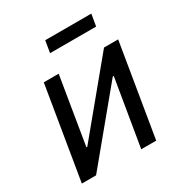

<svg xmlns="http://www.w3.org/2000/svg" viewBox="-169 -850 926 976"><g transform="rotate(-30 294.0 -362.0)"><path d="M467.3 0H379.4L444.8 -392.6H439L114.3 0H30.8L120.6 -542.5H208L143.1 -148.4H148.4L474.1 -542.5H557.1ZM504.4 -724.1 492.7 -654.8H222.2L233.9 -724.1Z"/></g></svg>

Font: Inter 16pt
Style: Italic
Weight: 400
Italic angle: -9.3988°
Version: Version 4.001;git-66647c0bb